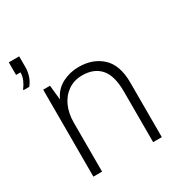

<svg xmlns="http://www.w3.org/2000/svg" viewBox="-167 -848 934 977"><g transform="rotate(-30 300.0 -359.5)"><path d="M14 -559V-563Q28 -581 37 -602Q46 -623 46 -645H20V-719H81V-654Q81 -631 73.5 -606.5Q66 -582 48 -559ZM102 0V-511H142L151 -425Q174 -475 219 -498Q264 -521 315 -521Q399 -521 451.5 -472Q504 -423 504 -321V0H453V-297Q453 -391 415.5 -433Q378 -475 310 -475Q262 -475 226.5 -450.5Q191 -426 172 -384Q153 -342 153 -287V0Z"/></g></svg>

Font: Chivo Mono Thin
Style: Regular
Weight: 250
Designer: Hector Gatti
Foundry: Omnibus-Type
Version: Version 1.008